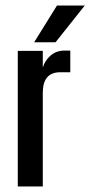

<svg xmlns="http://www.w3.org/2000/svg" viewBox="-20 -671 325 691"><path d="M134 -488V-428Q142 -454 162.5 -471.5Q183 -489 213 -489H233V-411H197Q134 -411 134 -337V0H44V-488ZM285 -651 180 -519H103L185 -651Z"/></svg>

Font: Teko Regular
Style: Regular
Weight: 400
Designer: Manushi Parikh, Jonny Pinhorn
Foundry: Indian Type Foundry
Version: Version 1.105;PS 1.0;hotconv 1.0.78;makeotf.lib2.5.61930; tt